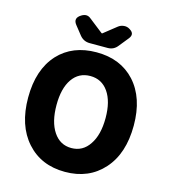

<svg xmlns="http://www.w3.org/2000/svg" viewBox="-138 -1075 1062 1198"><g transform="rotate(15 393.0 -475.5)"><path d="M393 14Q239 14 146 -90Q52 -195 52 -375.5Q52 -556 146 -659Q238 -758 393 -758Q548 -758 640 -658Q734 -555 734 -376Q734 -195 640.5 -90.5Q547 14 393 14ZM393 -140Q467 -140 509 -204Q552 -267 552 -376Q552 -483 509.5 -544Q467 -605 393 -605Q319 -605 277 -544.5Q235 -484 235 -376Q235 -267 277.5 -203.5Q320 -140 393 -140ZM335 -802Q296 -802 271 -832L225 -890Q195 -928 240 -955Q273 -975 299 -953L391 -881H395L477 -946Q493 -959 514 -961Q535 -963 552 -952L555 -950Q590 -928 564 -895L514 -833Q490 -802 451 -802H393Z"/></g></svg>

Font: GenSenRounded TW H
Style: Regular
Weight: 900
Version: Version 1.501;PS 1;hotconv 16.6.51;makeotf.lib2.5.65220